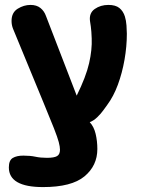

<svg xmlns="http://www.w3.org/2000/svg" viewBox="-20 -531 572 781"><path d="M155 230Q16 230 16 150Q16 121 32 111.5Q48 102 75 102Q103 102 124 106.5Q145 111 171 111Q200 111 212 104Q224 97 224 78Q224 66 219 47Q214 28 199.5 -9Q185 -46 158 -111L33 -414Q27 -429 27 -446Q27 -480 52 -495.5Q77 -511 104 -511Q129 -511 144.5 -498.5Q160 -486 167 -466L292 -142Q330 -219 342.5 -274Q355 -329 353 -375Q352 -404 349.5 -422.5Q347 -441 346 -446Q342 -478 365.5 -494.5Q389 -511 421 -511Q450 -511 465.5 -498.5Q481 -486 488 -464Q493 -448 494.5 -427.5Q496 -407 496 -394Q496 -342 486.5 -288Q477 -234 459.5 -186.5Q442 -139 416 -104Q412 -99 401.5 -84Q391 -69 376 -54.5Q361 -40 345 -34Q362 -16 369 13.5Q376 43 376 75Q376 143 323.5 186.5Q271 230 155 230Z"/></svg>

Font: Madimi One
Style: Regular
Weight: 400
Designer: Taurai Valerie Mtake, Mirko Velimirovic
Foundry: TaVaTake
Version: Version 1.000; ttfautohint (v1.8.4.7-5d5b)